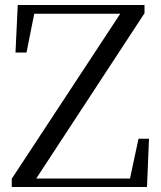

<svg xmlns="http://www.w3.org/2000/svg" viewBox="-20 -748 645 768"><path d="M27 0V-33L461 -693H117L86 -538H42L51 -728H558V-695L125 -34H500L534 -193H576L568 0Z"/></svg>

Font: Early Summer Mincho
Style: Regular
Weight: 400
Designer: GuiWonder
Version: Version 1.002